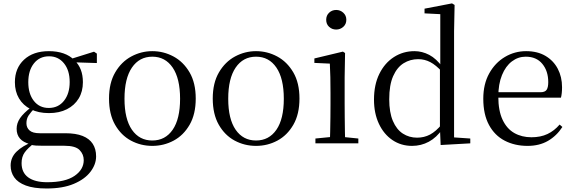

<svg xmlns="http://www.w3.org/2000/svg" viewBox="-20 -825 3300 1105"><path d="M248.5 259.8Q173.9 259.8 128.3 242.6Q82.7 225.4 62 195.8Q41.2 166.2 41.2 128Q41.2 81.5 74.8 48.1Q108.4 14.6 173.6 -11.3L178.8 -2.4Q140.2 27 122.2 52.1Q104.2 77.1 104.2 113.8Q104.2 168.1 142.4 195.9Q180.7 223.7 251.5 223.7Q355.6 223.7 408.8 187.3Q461.9 151 461.9 96.6Q461.9 63.1 438.1 38.5Q414.3 13.9 350.8 13.9H228Q204.9 13.9 186.9 12.8Q168.9 11.7 152.8 6.9V4.5Q75.7 -15.2 75.7 -83.9Q75.7 -115.9 95.3 -144.9Q115 -173.9 160.3 -208.6V-217.6L183.1 -206.2Q156.8 -179.2 144.4 -160.2Q132.1 -141.1 132.1 -115.9Q132.1 -90.3 150 -74.3Q167.9 -58.2 208.7 -58.2H355.5Q416.4 -58.2 455.5 -42.6Q494.6 -26.9 513.8 2.8Q533.1 32.6 533.1 75Q533.1 121.1 500.5 163.8Q467.9 206.5 404.7 233.1Q341.5 259.8 248.5 259.8ZM261.4 -174.1Q200.8 -174.1 156.8 -196.5Q112.8 -218.9 89.3 -258.7Q65.7 -298.6 65.7 -351.9Q65.7 -432.7 118.5 -481.7Q171.3 -530.6 261.6 -530.6Q308.5 -530.6 345.4 -517.7Q382.3 -504.7 406.1 -480.5L408.8 -477.8Q457.1 -432.4 457.1 -351.9Q457.1 -298.6 433.2 -258.7Q409.2 -218.9 365.3 -196.5Q321.5 -174.1 261.4 -174.1ZM260.6 -203.7Q315.5 -203.7 348.2 -244.9Q381 -286.1 381 -352.7Q381 -420.4 348.1 -460.7Q315.3 -501 262.4 -501Q207.8 -501 175.3 -460.2Q142.8 -419.4 142.8 -351.9Q142.8 -285.3 174.7 -244.5Q206.6 -203.7 260.6 -203.7ZM375.9 -467.3V-483.9H381.9L521.1 -527.5L537.5 -516.5V-462.2Z M856.5 14.6Q790.2 14.6 733.4 -15.9Q676.6 -46.5 642 -107.4Q607.4 -168.3 607.4 -257.8Q607.4 -347.6 643.1 -408.5Q678.7 -469.3 735.7 -500Q792.7 -530.6 856.5 -530.6Q921.2 -530.6 978.2 -500.1Q1035.2 -469.5 1070.9 -408.7Q1106.5 -347.8 1106.5 -257.8Q1106.5 -168 1071.4 -107.2Q1036.3 -46.3 979.5 -15.8Q922.7 14.6 856.5 14.6ZM856.5 -16.4Q931 -16.4 973.7 -78.2Q1016.4 -140.1 1016.4 -256.6Q1016.4 -373.4 973.7 -436.1Q931 -498.8 856.5 -498.8Q782.1 -498.8 739.3 -436.1Q696.5 -373.4 696.5 -256.6Q696.5 -140.1 739.3 -78.2Q782.1 -16.4 856.5 -16.4Z M1453.5 14.6Q1387.2 14.6 1330.4 -15.9Q1273.6 -46.5 1239 -107.4Q1204.4 -168.3 1204.4 -257.8Q1204.4 -347.6 1240.1 -408.5Q1275.7 -469.3 1332.7 -500Q1389.7 -530.6 1453.5 -530.6Q1518.2 -530.6 1575.2 -500.1Q1632.2 -469.5 1667.9 -408.7Q1703.5 -347.8 1703.5 -257.8Q1703.5 -168 1668.4 -107.2Q1633.3 -46.3 1576.5 -15.8Q1519.7 14.6 1453.5 14.6ZM1453.5 -16.4Q1528 -16.4 1570.7 -78.2Q1613.4 -140.1 1613.4 -256.6Q1613.4 -373.4 1570.7 -436.1Q1528 -498.8 1453.5 -498.8Q1379.1 -498.8 1336.3 -436.1Q1293.5 -373.4 1293.5 -256.6Q1293.5 -140.1 1336.3 -78.2Q1379.1 -16.4 1453.5 -16.4Z M1795.3 0V-27.8L1905.1 -38.6H1936.5L2042.3 -27.8V0ZM1878.3 0Q1879.3 -24.4 1880.2 -65.3Q1881.1 -106.3 1881.6 -150.7Q1882.1 -195.1 1882.1 -228.5V-288.8Q1882.1 -339.6 1881.2 -380.6Q1880.3 -421.6 1878.3 -458.9L1789.3 -463V-488.6L1953.7 -528L1965.9 -519.8L1963.5 -380.2V-228.5Q1963.5 -195.1 1964 -150.7Q1964.5 -106.3 1965.1 -65.3Q1965.7 -24.4 1966.7 0ZM1914.8 -655Q1890.9 -655 1874.1 -670.5Q1857.3 -686 1857.3 -711.1Q1857.3 -735.9 1874.1 -751.8Q1890.9 -767.7 1914.8 -767.7Q1938.2 -767.7 1955.7 -751.8Q1973.2 -735.9 1973.2 -711.1Q1973.2 -686 1955.7 -670.5Q1938.2 -655 1914.8 -655Z M2351.4 14.6Q2288 14.6 2238.4 -19Q2188.9 -52.6 2160.7 -112.6Q2132.4 -172.7 2132.4 -251.6Q2132.4 -337.9 2163.4 -400.3Q2194.3 -462.8 2247.3 -496.7Q2300.2 -530.6 2365.4 -530.6Q2409.2 -530.6 2450.3 -509.2Q2491.5 -487.7 2527.7 -437.5H2537.5L2524.8 -411.3Q2489.2 -450.3 2456.6 -467.4Q2424 -484.5 2386.8 -484.5Q2340.9 -484.5 2303 -461.1Q2265.2 -437.6 2242.7 -386.9Q2220.1 -336.1 2220.1 -253.7Q2220.1 -178.2 2241.2 -128.9Q2262.2 -79.6 2298.6 -56.1Q2335.1 -32.7 2380.2 -32.7Q2421.2 -32.7 2455 -50.6Q2488.7 -68.5 2523.4 -110.2L2535.9 -82.4H2526.5Q2492.7 -33.4 2448.1 -9.4Q2403.5 14.6 2351.4 14.6ZM2516 9.6 2511.9 -88.8V-91.6V-430.7L2513.9 -440.3V-743.5L2423.3 -748.1V-775.1L2581.5 -805.5L2596.3 -796.5L2593.3 -644.4V-34.2L2686.6 -27.8V0Z M3016.3 14.6Q2942.5 14.6 2884.6 -15.4Q2826.7 -45.5 2794.1 -106.2Q2761.4 -167 2761.4 -256.8Q2761.4 -341.1 2795.5 -402.5Q2829.6 -463.8 2885.8 -497.2Q2942 -530.6 3007.9 -530.6Q3073.2 -530.6 3119.4 -503.3Q3165.6 -475.9 3190.1 -429.2Q3214.7 -382.4 3214.7 -323.2Q3214.7 -286.8 3208.4 -262.9H2799.6V-294.2H3090.3Q3116.6 -294.2 3126 -308.2Q3135.3 -322.1 3135.3 -352.3Q3135.3 -416.2 3101.2 -457.5Q3067.2 -498.8 3005.6 -498.8Q2961.8 -498.8 2926 -471.6Q2890.1 -444.5 2869 -392.8Q2847.9 -341.2 2847.9 -268.7Q2847.9 -188 2872.4 -135.9Q2896.9 -83.8 2939.9 -59.4Q2983 -35 3038.5 -35Q3091.5 -35 3130.8 -53.7Q3170.2 -72.3 3200.7 -108.1L3216.6 -94.3Q3184 -43.5 3134 -14.4Q3084 14.6 3016.3 14.6Z"/></svg>

Font: Noto Serif SC
Style: Regular
Weight: 200
Designer: Ryoko NISHIZUKA 西塚涼子 (kana & ideographs); Frank Grießhammer (Latin, Greek & Cyrillic); Wenlong ZHANG 张文龙 (bopomofo); San
Foundry: Adobe
Version: Version 2.001;hotconv 1.1.0;makeotfexe 2.6.0